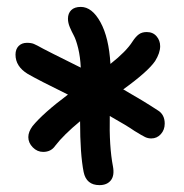

<svg xmlns="http://www.w3.org/2000/svg" viewBox="-20 -792 534 556"><path d="M105 -352.1Q87.9 -352.1 75 -365.2Q62 -378.4 62 -395Q62 -410.2 74.2 -426.8Q105 -464.4 176.8 -518.1Q90.3 -560.5 60.1 -578.1Q24.9 -599.6 24.9 -633.8Q24.9 -649.4 33.9 -658.7Q43 -668 58.1 -668Q70.3 -668 78.1 -664.8Q85.9 -661.6 105 -650.9Q108.9 -648.4 213.9 -596.2Q212.4 -627.9 206.3 -652.6Q200.2 -677.2 193.8 -689Q187.5 -700.7 182.1 -713.4Q176.8 -726.1 176.8 -737.8Q176.8 -753.4 186.3 -762.7Q195.8 -772 213.9 -772Q246.6 -772 271 -727.5Q295.4 -683.1 299.8 -606.9Q345.7 -643.1 363.8 -671.9Q373 -686 382.1 -692.6Q391.1 -699.2 404.8 -699.2Q422.9 -699.2 433.3 -687Q443.8 -674.8 443.8 -658.2Q443.8 -638.7 429.2 -615.2Q408.2 -584.5 336.9 -533.2Q395 -500 436 -473.1Q457 -460.9 457 -434.1Q457 -416 445.8 -403.6Q434.6 -391.1 418 -391.1Q408.7 -391.1 400.4 -395Q392.1 -398.9 369.1 -413.1Q349.1 -427.2 297.9 -456.1Q295.9 -367.7 307.1 -310.1Q312 -283.7 301 -269.8Q290 -255.9 268.1 -255.9Q230 -255.9 222.2 -293.9Q211.9 -346.2 211.9 -440.9Q164.1 -401.4 140.1 -370.1Q127.9 -352.1 105 -352.1Z"/></svg>

Font: Shantell Sans Bouncy
Style: Regular
Weight: 500
Designer: Stephen Nixon, Anya Danilova, Shantell Martin
Foundry: Arrow Type
Version: Version 1.006;[9816181b4]